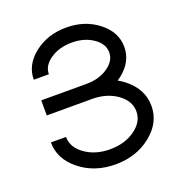

<svg xmlns="http://www.w3.org/2000/svg" viewBox="-122 -760 829 876"><g transform="rotate(-20 293.0 -322.0)"><path d="M293 9.8Q191.9 9.8 120.4 -47.4Q48.8 -104.5 48.8 -185.5H122.1Q122.1 -134.8 171.9 -99.1Q221.7 -63.5 293 -63.5Q364.3 -63.5 414.1 -99.1Q463.9 -134.8 463.9 -185.5Q463.9 -236.3 414.1 -272Q364.3 -307.6 293 -307.6H73.2V-380.9H293Q354 -380.9 396.7 -410.2Q439.5 -439.5 439.5 -481Q439.5 -522.5 396.7 -551.8Q354 -581.1 293 -581.1Q232.4 -581.1 189.5 -551.8Q146.5 -522.5 146.5 -481H73.2Q73.2 -552.7 137.7 -603.5Q202.1 -654.3 293 -654.3Q383.8 -654.3 448.2 -603.5Q512.7 -552.7 512.7 -481Q512.7 -409.2 448.2 -358.4Q440.4 -352.1 431.6 -346.7Q449.7 -336.4 465.8 -323.7Q537.1 -266.1 537.1 -185.5Q537.1 -104.5 465.8 -47.4Q394.5 9.8 293 9.8Z"/></g></svg>

Font: Catrinity
Style: Regular
Weight: 400
Designer: Alexander Lange
Foundry: High-Logic / Made with FontCreator
Version: Version 2.090;May 20, 2024;FontCreator 15.0.0.2974 64-bit